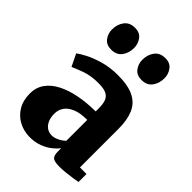

<svg xmlns="http://www.w3.org/2000/svg" viewBox="-236 -923 1043 1043"><g transform="rotate(45 285.0 -401.5)"><path d="M189 11Q143.5 11 105.2 -9Q67 -29 44.2 -66.8Q21.5 -104.5 21.5 -158.5Q21.5 -204 45.8 -238.2Q70 -272.5 113.8 -295.2Q157.5 -318 216.2 -329.5Q275 -341 343.5 -341.5V-363Q343.5 -397 336 -418.5Q328.5 -440 307.5 -450.5Q286.5 -461 245.5 -461Q188.5 -461 146 -445.8Q103.5 -430.5 79.5 -419.5L45.5 -489.5Q59 -500.5 93.5 -518.8Q128 -537 178.5 -551.8Q229 -566.5 289.5 -566.5Q368 -566.5 413.5 -543.8Q459 -521 478.5 -475.8Q498 -430.5 498 -362.5V-66L548.5 -65.5V-4.5Q537 -2 513.8 1.5Q490.5 5 463.8 7.8Q437 10.5 415.5 10.5Q377 10.5 364.5 -0.5Q352 -11.5 352 -43V-67Q339.5 -50.5 316.8 -32.2Q294 -14 261.8 -1.5Q229.5 11 189 11ZM267 -80Q285 -80 306.8 -90.5Q328.5 -101 343.5 -116V-276.5Q289 -276.5 255.8 -262Q222.5 -247.5 207.8 -224.8Q193 -202 193 -175Q193 -145 202.2 -124Q211.5 -103 228 -91.5Q244.5 -80 267 -80ZM164.5 -638Q128 -638 109.5 -662.8Q91 -687.5 91 -718.5Q91 -758 111.8 -786Q132.5 -814 173 -814H174Q210.5 -814 229 -789.2Q247.5 -764.5 247.5 -733Q247.5 -694 227 -666Q206.5 -638 165.5 -638ZM397.5 -638Q361 -638 342.5 -662.8Q324 -687.5 324 -718.5Q324 -758 344.8 -786Q365.5 -814 406.5 -814H407.5Q443.5 -814 462 -789.2Q480.5 -764.5 480.5 -733Q480.5 -694 460 -666Q439.5 -638 398.5 -638Z"/></g></svg>

Font: Merriweather 24pt Black
Style: Regular
Weight: 900
Designer: Eben Sorkin
Foundry: Eben Sorkin
Version: Version 2.100